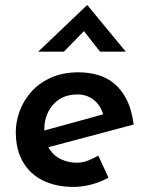

<svg xmlns="http://www.w3.org/2000/svg" viewBox="-20 -724 575 754"><path d="M281 -85Q303 -85 324.5 -93Q346 -101 366 -113L406 -26Q375 -9 339 0.5Q303 10 269 10Q201 10 150 -14.5Q99 -39 70.5 -87.5Q42 -136 42 -206Q42 -246 57 -287Q72 -328 102 -362.5Q132 -397 179 -418.5Q226 -440 289 -440Q326 -440 361.5 -430.5Q397 -421 426 -398Q455 -375 476 -335.5Q497 -296 505 -235L152 -141L134 -206L425 -286L386 -272Q376 -309 349 -331Q322 -353 285 -353Q242 -353 213 -334Q184 -315 169 -284Q154 -253 154 -219Q154 -170 173 -140.5Q192 -111 221 -98Q250 -85 281 -85ZM373 -521 300 -614 329 -622 231 -521H130L322 -704H323L474 -521Z"/></svg>

Font: Josefin Sans Thin SemiBold
Style: Italic
Weight: 600
Italic angle: -7°
Version: Version 2.000